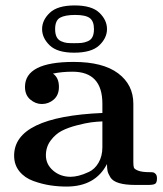

<svg xmlns="http://www.w3.org/2000/svg" viewBox="-20 -681 599 707"><path d="M32 -108Q32 -251 357 -265V-299Q357 -417 247 -417Q208 -417 175 -410Q197 -395 197 -361Q197 -331 178 -314.5Q159 -298 134 -298Q111 -298 91.5 -314.5Q72 -331 72 -361Q72 -453 251 -453Q359 -453 415 -411Q471 -369 471 -299V-84Q471 -70 473 -64Q475 -58 489 -52.5Q503 -47 532 -47Q541 -47 545 -46Q549 -45 553.5 -40Q558 -35 558 -24Q558 -8 551 -4Q544 0 526 0H478Q441 0 418 -7Q395 -14 386.5 -28Q378 -42 376 -51.5Q374 -61 374 -77Q331 6 225 6Q195 6 165 1.5Q135 -3 103 -14.5Q71 -26 51.5 -50Q32 -74 32 -108ZM253 -487Q191 -487 163 -514Q135 -541 135 -574Q135 -607 163.5 -634Q192 -661 255 -661Q318 -661 346 -634Q374 -607 374 -574Q374 -541 345.5 -514Q317 -487 253 -487ZM149 -109Q149 -76 175.5 -53Q202 -30 240 -30Q253 -30 269.5 -34Q286 -38 307.5 -48Q329 -58 343 -82Q357 -106 357 -139V-234Q335 -233 315.5 -230.5Q296 -228 263 -219.5Q230 -211 207 -199Q184 -187 166.5 -163.5Q149 -140 149 -109ZM183 -574Q183 -556 188.5 -545Q194 -534 205.5 -529Q217 -524 226.5 -523Q236 -522 252 -522Q270 -522 280.5 -523Q291 -524 303 -529Q315 -534 320.5 -545Q326 -556 326 -574Q326 -603 310.5 -614.5Q295 -626 257 -626Q220 -626 201.5 -616Q183 -606 183 -574Z"/></svg>

Font: CMU Serif
Style: Bold
Weight: 700
Version: Version 0.7.0